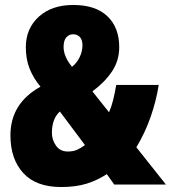

<svg xmlns="http://www.w3.org/2000/svg" viewBox="-20 -743 688 773"><path d="M275 -723Q365 -723 412.5 -677.5Q460 -632 460 -553Q460 -499 431 -455.5Q402 -412 352 -375L419 -291Q428 -311 435 -338.5Q442 -366 448 -401H619Q609 -337 586.5 -272.5Q564 -208 529 -150L648 0H440L410 -42Q372 -17 328.5 -3.5Q285 10 226 10Q125 10 73.5 -46.5Q22 -103 22 -198Q22 -327 143 -394Q114 -429 99 -467Q84 -505 84 -553Q84 -628 136 -675.5Q188 -723 275 -723ZM274 -605Q258 -605 247 -592.5Q236 -580 236 -554Q236 -515 270 -474Q290 -490 301 -513.5Q312 -537 312 -560Q312 -583 301.5 -594Q291 -605 274 -605ZM221 -294Q189 -265 189 -208Q189 -180 205.5 -156.5Q222 -133 253 -133Q275 -133 290.5 -140Q306 -147 322 -159Z"/></svg>

Font: Noto Sans Lao UI ExtCond Blk
Style: Regular
Weight: 900
Width: 2
Designer: Monotype Design Team
Foundry: Monotype Imaging Inc.
Version: Version 2.000; ttfautohint (v1.8.4.7-5d5b)